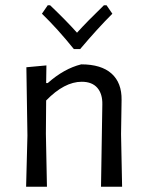

<svg xmlns="http://www.w3.org/2000/svg" viewBox="-20 -708 555 728"><path d="M349 -375C362.3 -359.7 368.7 -338.3 368 -311L363 0H443L439 -199L441 -329C441.7 -372.3 429 -405.7 403 -429C377 -452.3 338.7 -464 288 -464C244.7 -453.3 202.3 -429.7 161 -393H155L156 -460L80 -453L84 -194L79 0H158L154 -201L155 -327C201 -374.3 246 -398 290 -398C316 -398 335.7 -390.3 349 -375ZM284 -522C327.3 -573.3 368 -618 406 -656L384 -688H374C331.3 -646.7 297.3 -612 272 -584C245.3 -614 211.3 -648.7 170 -688H161L139 -656C178.3 -618 218.7 -573.3 260 -522Z"/></svg>

Font: Alegreya Sans
Style: Regular
Weight: 400
Designer: Juan Pablo del Peral
Foundry: Huerta Tipografica
Version: Version 1.000;PS 001.000;hotconv 1.0.70;makeotf.lib2.5.58329